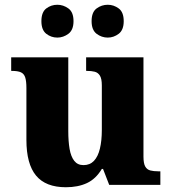

<svg xmlns="http://www.w3.org/2000/svg" viewBox="-20 -777 720 807"><path d="M257 10Q172 10 131.5 -39Q91 -88 91 -189V-407Q91 -436 86 -451.5Q81 -467 68 -473Q55 -479 30 -479H27V-536H267V-226Q267 -183 272.5 -151Q278 -119 292 -101Q306 -83 331 -83Q358 -83 375 -101Q392 -119 400 -152.5Q408 -186 408 -231V-418Q408 -446 400 -459Q392 -472 378 -475.5Q364 -479 346 -479H342V-536H583V-119Q583 -90 590.5 -77Q598 -64 612 -60.5Q626 -57 644 -57H654V0H439L413 -67H408Q383 -25 345.5 -7.5Q308 10 257 10ZM433 -619Q407 -619 386 -635Q365 -651 365 -688Q365 -726 386 -741.5Q407 -757 433 -757Q458 -757 479 -741.5Q500 -726 500 -688Q500 -651 479 -635Q458 -619 433 -619ZM221 -619Q195 -619 174.5 -635Q154 -651 154 -688Q154 -726 174.5 -741.5Q195 -757 221 -757Q246 -757 267.5 -741.5Q289 -726 289 -688Q289 -651 267.5 -635Q246 -619 221 -619Z"/></svg>

Font: Noto Serif Bengali ExtraBold
Style: Regular
Weight: 800
Designer: Juan Bruce, Universal Thirst, Indian Type Foundry and the Monotype Design Team.
Foundry: Monotype Imaging Inc.
Version: Version 2.003